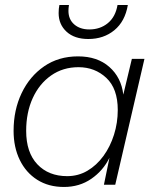

<svg xmlns="http://www.w3.org/2000/svg" viewBox="-20 -734 605 763"><path d="M234 9Q173 9 128 -19.5Q83 -48 58.5 -98.5Q34 -149 34 -214Q34 -297 66 -364Q98 -431 155.5 -470.5Q213 -510 290 -510Q367 -510 414.5 -468Q462 -426 470 -358L504 -500H554L438 0H393L415 -107Q390 -56 343 -23.5Q296 9 234 9ZM247 -34Q291 -34 327.5 -55.5Q364 -77 391 -114Q418 -151 433 -198.5Q448 -246 448 -297Q448 -382 402.5 -424.5Q357 -467 292 -467Q230 -467 183 -434Q136 -401 110 -344Q84 -287 84 -214Q84 -128 128.5 -81Q173 -34 247 -34ZM488 -714Q477 -649 434.5 -614Q392 -579 331 -579Q276 -579 244.5 -608Q213 -637 213 -682Q213 -700 216 -714H254Q252 -701 252 -691Q252 -657 275 -637Q298 -617 335 -617Q378 -617 408.5 -642Q439 -667 447 -714Z"/></svg>

Font: Prodigy Sans Light
Style: Italic
Weight: 300
Italic angle: -13°
Designer: Wei Huang
Foundry: Wei Huang
Version: Version 1.003; ttfautohint (v1.8.3)